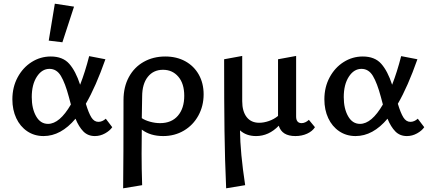

<svg xmlns="http://www.w3.org/2000/svg" viewBox="-20 -731 2327 1040"><path d="M318 -502 244 -511 277 -711 381 -695ZM588 -42Q575 -23 549 -8.5Q523 6 494 6Q456 6 431.5 -19Q407 -44 389 -88Q310 6 216 6Q166 6 127.5 -20Q89 -46 68 -91Q47 -136 47 -193Q47 -259 75.5 -312Q104 -365 151.5 -395Q199 -425 255 -425Q320 -425 355 -385.5Q390 -346 414 -272Q441 -341 463 -427L551 -410Q499 -262 445 -169Q460 -119 475 -95Q490 -71 513 -71Q534 -71 553 -88ZM364 -165 353 -206Q333 -281 310 -319.5Q287 -358 248 -358Q207 -358 179.5 -315.5Q152 -273 152 -205Q152 -143 175.5 -101.5Q199 -60 240 -60Q303 -60 364 -165Z M1083 -220Q1083 -157 1054.5 -105Q1026 -53 976 -23.5Q926 6 864 6Q794 6 748 -29Q747 21 747 103Q747 182 750 272L647 289Q649 124 649 -189Q649 -260 678 -313.5Q707 -367 758.5 -396Q810 -425 875 -425Q937 -425 984 -399Q1031 -373 1057 -326.5Q1083 -280 1083 -220ZM978 -212Q978 -278 946 -315.5Q914 -353 863 -353Q811 -353 780.5 -314.5Q750 -276 750 -208L748 -91Q766 -79 793.5 -71.5Q821 -64 847 -64Q909 -64 943.5 -104Q978 -144 978 -212Z M1686 -42Q1672 -20 1643.5 -7Q1615 6 1580 6Q1507 6 1490 -50Q1436 6 1367 6Q1314 6 1280 -25Q1281 95 1308 272L1205 289Q1198 134 1196 -21.5Q1194 -177 1194 -410L1292 -428V-183Q1292 -128 1316 -97Q1340 -66 1384 -66Q1409 -66 1436.5 -75.5Q1464 -85 1486 -103V-410L1584 -428V-100Q1584 -64 1614 -64Q1624 -64 1634.5 -69Q1645 -74 1653 -82Z M2278 -42Q2265 -23 2239 -8.5Q2213 6 2184 6Q2146 6 2121.5 -19Q2097 -44 2079 -88Q2000 6 1906 6Q1856 6 1817.5 -20Q1779 -46 1758 -91Q1737 -136 1737 -193Q1737 -259 1765.5 -312Q1794 -365 1841.5 -395Q1889 -425 1945 -425Q2010 -425 2045 -385.5Q2080 -346 2104 -272Q2131 -341 2153 -427L2241 -410Q2189 -262 2135 -169Q2150 -119 2165 -95Q2180 -71 2203 -71Q2224 -71 2243 -88ZM2054 -165 2043 -206Q2023 -281 2000 -319.5Q1977 -358 1938 -358Q1897 -358 1869.5 -315.5Q1842 -273 1842 -205Q1842 -143 1865.5 -101.5Q1889 -60 1930 -60Q1993 -60 2054 -165Z"/></svg>

Font: Ysabeau Infant Semibold
Style: Regular
Weight: 600
Designer: Christian Thalmann (Catharsis Fonts)
Version: Version 0.003